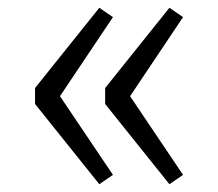

<svg xmlns="http://www.w3.org/2000/svg" viewBox="-20 -539 560 493"><path d="M134 -292 270 -90 235 -66 70 -272V-313L235 -519L270 -495ZM314 -292 450 -90 415 -66 250 -272V-313L415 -519L450 -495Z"/></svg>

Font: Jldddboxgfspflltxgxzjzlszac
Style: Regular
Weight: 300
Designer: Carrois Corporate & Edenspiekermann
Foundry: Carrois Corporate GbR & Edenspiekermann AG
Version: Version 2.001